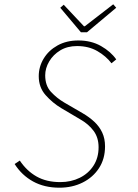

<svg xmlns="http://www.w3.org/2000/svg" viewBox="-20 -860 640 892"><path d="M256 12Q186 12 133.5 -17Q81 -46 48 -98L72 -114Q104 -66 150 -40Q196 -14 260 -14Q310 -14 350.5 -34Q391 -54 414.5 -90.5Q438 -127 438 -176Q438 -221 414.5 -252.5Q391 -284 352 -306L264 -358Q224 -382 192 -418Q160 -454 160 -506Q160 -550 183 -588Q206 -626 247.5 -649Q289 -672 344 -672Q404 -672 449.5 -646Q495 -620 520 -584L498 -566Q473 -599 432.5 -622.5Q392 -646 338 -646Q293 -646 260 -626Q227 -606 208.5 -574.5Q190 -543 190 -510Q190 -462 217 -433Q244 -404 278 -384L364 -334Q395 -316 418.5 -294Q442 -272 455 -244Q468 -216 468 -180Q468 -122 440 -79Q412 -36 364 -12Q316 12 256 12ZM356 -710 260 -824 276 -838 370 -738H374L506 -840L520 -824L384 -710Z"/></svg>

Font: SourceCodeVF
Style: Italic
Weight: 200
Italic angle: -11°
Monospace: yes
Designer: Paul D. Hunt, Teo Tuominen
Foundry: Adobe
Version: Version 1.026;hotconv 1.1.0;makeotfexe 2.6.0